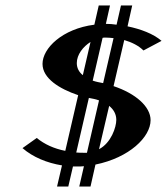

<svg xmlns="http://www.w3.org/2000/svg" viewBox="-20 -680 609 700"><path d="M569 -531C539 -557 493 -574 445 -584L462 -660H421L405 -590C392 -592 379 -593 366 -593L381 -660H340L324 -590C207 -575 135 -504 135 -447C135 -394 197 -356 265 -333L218 -130C177 -138 142 -154 114 -177L62 -140C100 -107 151 -86 206 -77L188 0H229L246 -73H261C269 -73 278 -73 286 -74L269 0H310L328 -80C451 -105 529 -180 529 -242C529 -291 475 -339 394 -366L433 -534C460 -526 485 -514 503 -496ZM310 -527 282 -406C268 -417 260 -432 260 -450C260 -481 283 -510 310 -527ZM304 -323C319 -320 327 -319 341 -314L297 -123H287C277 -123 267 -123 258 -124ZM318 -386 354 -542C357 -543 361 -543 364 -543C374 -543 384 -542 394 -541L356 -377C341 -380 333 -381 318 -386ZM341 -136 378 -294C394 -281 404 -264 404 -243C404 -216 385 -159 341 -136Z"/></svg>

Font: Pfennig
Style: BoldItalic
Weight: 700
Italic angle: -13°
Version: Version 20100423